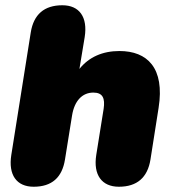

<svg xmlns="http://www.w3.org/2000/svg" viewBox="-20 -700 658 730"><path d="M108 10C177 10 216 -25 227 -93L254 -261C263 -317 293 -348 335 -348C371 -348 380 -326 374 -286L346 -111C334 -35 367 10 432 10C501 10 541 -25 552 -93L583 -290C607 -442 540 -506 434 -506C370 -506 318 -483 282 -438L302 -559C314 -635 282 -680 217 -680C148 -680 108 -645 97 -577L23 -111C11 -35 43 10 108 10Z"/></svg>

Font: SN Pro Black
Style: Italic
Weight: 900
Italic angle: -9°
Designer: Tobias Whetton
Foundry: Supernotes
Version: Version 1.001;Glyphs 3.2 (3249)